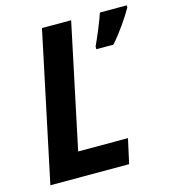

<svg xmlns="http://www.w3.org/2000/svg" viewBox="-107 -802 797 890"><g transform="rotate(-15 291.5 -357.0)"><path d="M176 -714H316L190 -118H429L403 0H25ZM394 -567Q409 -599 426.5 -641.5Q444 -684 454 -714H583V-704Q565 -672 536 -630.5Q507 -589 476 -554H394Z"/></g></svg>

Font: Noto Sans Display
Style: Bold Italic
Weight: 700
Italic angle: -12°
Designer: Monotype Design team
Foundry: Monotype Imaging Inc.
Version: Version 1.000